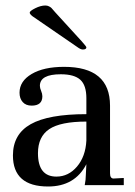

<svg xmlns="http://www.w3.org/2000/svg" viewBox="-20 -673 490 698"><path d="M98 -614Q88 -622 88 -627Q88 -633 108 -643Q128 -653 145 -653Q152 -653 158 -650Q164 -647 167 -644Q170 -641 181 -628L276 -524Q294 -504 294 -501Q294 -493 281 -493Q273 -493 261 -502ZM393 -24 430 -26V0H288Q292 -20 292 -37L294 -76Q252 5 155 5Q27 5 27 -108Q27 -185 91.5 -221.5Q156 -258 294 -258V-316Q294 -363 272 -383Q250 -403 201 -403Q125 -403 125 -361Q125 -353 129.5 -342.5Q134 -332 134 -323Q134 -289 95 -289Q74 -289 62.5 -302Q51 -315 51 -336Q51 -378 95 -404Q139 -430 213 -430Q380 -430 380 -289V-43Q380 -24 393 -24ZM185 -31Q229 -31 260 -67.5Q291 -104 294 -162V-231Q200 -231 159 -203.5Q118 -176 118 -116Q118 -31 185 -31Z"/></svg>

Font: Unna
Style: Regular
Weight: 400
Designer: Jorge de Buen U.
Foundry: Omnibus-Type
Version: Version 2.006;PS 002.006;hotconv 1.0.70;makeotf.lib2.5.58329